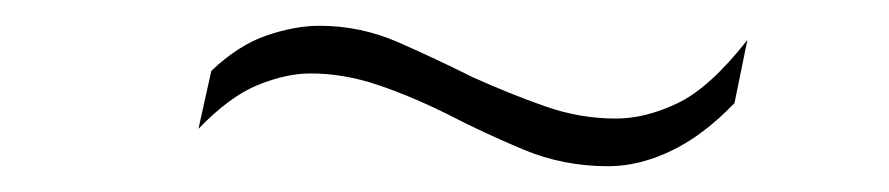

<svg xmlns="http://www.w3.org/2000/svg" viewBox="-20 -424 690 149"><path d="M452 -295Q417 -295 386 -308Q355 -321 328 -335Q300 -349 273.5 -358Q247 -367 221 -367Q202 -367 180 -358Q158 -349 134 -324L144 -369Q165 -389 187 -396.5Q209 -404 228 -404Q260 -404 289.5 -391Q319 -378 347 -364Q376 -351 403 -341.5Q430 -332 458 -332Q481 -332 506 -344Q531 -356 560 -393L550 -344Q526 -319 501 -307Q476 -295 452 -295Z"/></svg>

Font: REM Medium Thin
Style: Italic
Weight: 250
Italic angle: -11°
Version: Version 1.005;gftools[0.9.28]